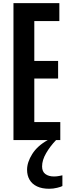

<svg xmlns="http://www.w3.org/2000/svg" viewBox="-20 -879 431 1205"><path d="M64.5 0V-859.4H352.5V-746.6H195.3V-496.6H344.7V-386.2H195.3V-112.8H358.4V0ZM289.1 305.7Q243.7 305.7 212.6 291Q181.6 276.4 165.8 249.5Q149.9 222.7 149.9 186.5Q149.9 139.2 182.4 87.6Q214.8 36.1 279.8 0H332Q294.9 38.6 269.5 82.3Q244.1 126 244.1 165.5Q244.1 197.8 264.6 213.1Q285.2 228.5 318.4 228.5Q336.9 228.5 351.8 225.3Q366.7 222.2 371.6 221.2V288.6Q363.3 293.5 338.6 299.6Q314 305.7 289.1 305.7Z"/></svg>

Font: Antonio
Style: Bold
Weight: 700
Designer: Vernon Adams
Foundry: Vernon Adams
Version: Version 1.002